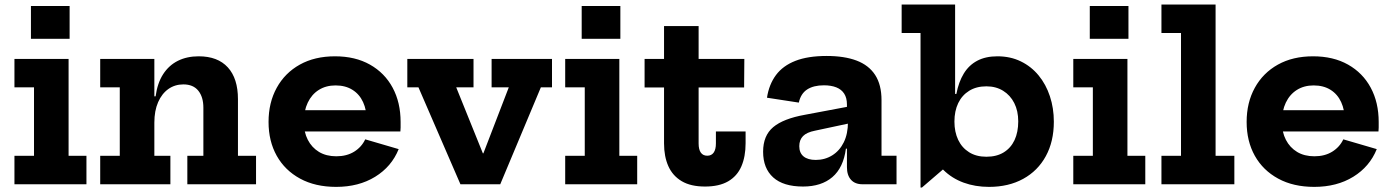

<svg xmlns="http://www.w3.org/2000/svg" viewBox="-20 -810 6119 844"><path d="M281.5 -125H360V0H43.5V-125H129.5V-426H43.5V-551H281.5ZM116 -783.5H286V-639.5H116Z M658.5 -125H729V0H420.5V-125H506.5V-426H420.5V-551H658.5ZM874 -125V-336.5Q874 -383.5 851.8 -411.2Q829.5 -439 786 -439Q749 -439 720.2 -418.8Q691.5 -398.5 675 -360.8Q658.5 -323 658.5 -271L632 -386.5H664Q672 -445 697.2 -484Q722.5 -523 762.2 -542.8Q802 -562.5 853.5 -562.5Q937 -562.5 981.5 -513.8Q1026 -465 1026 -374V-125H1105.5V0H803.5V-125Z M1457.5 11.5Q1366 11.5 1299.2 -24.8Q1232.5 -61 1196.5 -125.2Q1160.5 -189.5 1160.5 -274Q1160.5 -359 1196.5 -424.2Q1232.5 -489.5 1298 -526Q1363.5 -562.5 1452.5 -562.5Q1541.5 -562.5 1606.2 -526Q1671 -489.5 1706 -424.5Q1741 -359.5 1741 -273.5Q1741 -259.5 1741 -249.5Q1741 -239.5 1740 -232H1590Q1591.5 -243 1591.8 -254.5Q1592 -266 1592 -280.5Q1592 -326.5 1576 -361.2Q1560 -396 1529.2 -415.2Q1498.5 -434.5 1455 -434.5Q1413 -434.5 1381.5 -414.8Q1350 -395 1332.8 -358.8Q1315.5 -322.5 1315.5 -274Q1315.5 -229.5 1333 -195.5Q1350.5 -161.5 1382.2 -142.2Q1414 -123 1458.5 -123Q1504 -123 1536.8 -143.2Q1569.5 -163.5 1585.5 -197.5L1732.5 -154.5Q1701.5 -77.5 1629.2 -33Q1557 11.5 1457.5 11.5ZM1257 -232V-325.5H1650.5L1667 -232Z M2141 -551H2406.5V-426H2357.5L2179 0H2004L1819.5 -426H1770.5V-551H2061.5V-426H1985.5L2157.5 0L2055 -136H2147L2052.5 0L2216.5 -426H2141Z M2702.5 -125H2781V0H2464.5V-125H2550.5V-426H2464.5V-551H2702.5ZM2537 -783.5H2707V-639.5H2537Z M3051 -179.5Q3051 -152.5 3060.8 -139Q3070.5 -125.5 3089 -125.5Q3107.5 -125.5 3117.2 -139.2Q3127 -153 3127 -179.5V-232H3257.5V-180.5Q3257.5 -121.5 3239 -78.8Q3220.5 -36 3181 -13Q3141.5 10 3079 10Q3016.5 10 2976.8 -13.5Q2937 -37 2918 -79.5Q2899 -122 2899 -179.5V-425.5H2813.5V-551H2899V-695.5H3051V-551H3252L3251 -425.5H3051Z M3771.5 0Q3738.5 0 3720.8 -19.8Q3703 -39.5 3703 -75.5V-194L3713.5 -214L3707.5 -274L3703 -307.5V-351Q3703 -379.5 3691 -398.2Q3679 -417 3656.2 -426Q3633.5 -435 3601.5 -435Q3556.5 -435 3528.2 -416.8Q3500 -398.5 3491.5 -359L3351.5 -380.5Q3360.5 -439 3391 -480Q3421.5 -521 3476.5 -542.5Q3531.5 -564 3614 -564Q3691.5 -564 3745.2 -543.8Q3799 -523.5 3827 -480.5Q3855 -437.5 3855 -369.5V-125.5H3921V0ZM3510 10Q3423.5 10 3379 -30Q3334.5 -70 3334.5 -143Q3334.5 -214 3379 -251.2Q3423.5 -288.5 3518.5 -305.5L3731 -345.5V-271.5L3562.5 -235.5Q3526.5 -228.5 3510 -211.8Q3493.5 -195 3493.5 -167.5Q3493.5 -138 3512.2 -122.5Q3531 -107 3566 -107Q3606 -107 3638.2 -127Q3670.5 -147 3689 -184.2Q3707.5 -221.5 3707.5 -274L3732.5 -156.5H3698.5Q3687.5 -73 3639 -31.5Q3590.5 10 3510 10Z M4026.5 14.5V-665H3943.5V-790H4178.5V-353.5L4175.5 -299V-220.5L4178.5 -111L4032.5 14.5ZM4327.5 11.5Q4267 11.5 4215.8 -7.2Q4164.5 -26 4126.8 -63.2Q4089 -100.5 4068.5 -156L4175.5 -275.5Q4175.5 -230 4192 -195.2Q4208.5 -160.5 4240 -140.8Q4271.5 -121 4316 -121Q4361 -121 4392.2 -140.2Q4423.5 -159.5 4439.8 -194.2Q4456 -229 4456 -276.5Q4456 -322.5 4438.5 -357Q4421 -391.5 4389.5 -411Q4358 -430.5 4316 -430.5Q4272 -430.5 4240.5 -411Q4209 -391.5 4192.2 -356.8Q4175.5 -322 4175.5 -275.5L4160.5 -397H4184Q4194 -449.5 4216.5 -486.5Q4239 -523.5 4275.8 -543Q4312.5 -562.5 4364.5 -562.5Q4421.5 -562.5 4467.2 -540.2Q4513 -518 4545.5 -478.5Q4578 -439 4595.2 -386.8Q4612.5 -334.5 4612.5 -275Q4612.5 -188 4577.2 -123.5Q4542 -59 4477.8 -23.8Q4413.5 11.5 4327.5 11.5Z M4936 -125H5014.5V0H4698V-125H4784V-426H4698V-551H4936ZM4770.5 -783.5H4940.5V-639.5H4770.5Z M5323.5 -125H5406V0H5085.5V-125H5171.5V-665H5085.5V-790H5323.5Z M5757 11.5Q5665.5 11.5 5598.8 -24.8Q5532 -61 5496 -125.2Q5460 -189.5 5460 -274Q5460 -359 5496 -424.2Q5532 -489.5 5597.5 -526Q5663 -562.5 5752 -562.5Q5841 -562.5 5905.8 -526Q5970.5 -489.5 6005.5 -424.5Q6040.5 -359.5 6040.5 -273.5Q6040.5 -259.5 6040.5 -249.5Q6040.5 -239.5 6039.5 -232H5889.5Q5891 -243 5891.2 -254.5Q5891.5 -266 5891.5 -280.5Q5891.5 -326.5 5875.5 -361.2Q5859.5 -396 5828.8 -415.2Q5798 -434.5 5754.5 -434.5Q5712.5 -434.5 5681 -414.8Q5649.5 -395 5632.2 -358.8Q5615 -322.5 5615 -274Q5615 -229.5 5632.5 -195.5Q5650 -161.5 5681.8 -142.2Q5713.5 -123 5758 -123Q5803.5 -123 5836.2 -143.2Q5869 -163.5 5885 -197.5L6032 -154.5Q6001 -77.5 5928.8 -33Q5856.5 11.5 5757 11.5ZM5556.5 -232V-325.5H5950L5966.5 -232Z"/></svg>

Font: Hepta Slab
Style: Bold
Weight: 700
Designer: Michael LaGattuta
Foundry: Michael LaGattuta
Version: Version 1.100